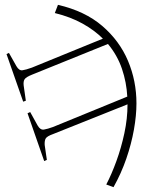

<svg xmlns="http://www.w3.org/2000/svg" viewBox="-20 -522 640 795"><path d="M450 253 420 242Q442 200 462 145Q482 90 495 29.5Q508 -31 508 -90L200 33Q175 42 169.5 51Q164 60 165 78L174 140L163 145L94 -53L105 -58L136 -2Q147 17 162 14.5Q177 12 199 4L507 -122Q504 -181 485 -237Q466 -293 427 -340L113 -213Q88 -203 82 -194Q76 -185 78 -168L87 -105L76 -101L7 -298L17 -303L48 -248Q59 -229 73 -231Q87 -233 112 -242L406 -362Q371 -397 321.5 -424.5Q272 -452 207 -468L220 -502Q332 -476 403.5 -414.5Q475 -353 510 -270Q545 -187 545 -94Q545 -44 534.5 15Q524 74 503 135Q482 196 450 253Z"/></svg>

Font: Literata 72pt ExtraLight
Style: Italic
Weight: 200
Italic angle: -2°
Designer: Latin by Veronika Burian and Jose Scaglione. Greek by Irene Vlachou. Cyrillic by Vera Evstafieva
Foundry: TypeTogether
Version: Version 3.002